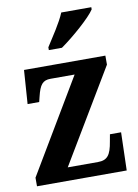

<svg xmlns="http://www.w3.org/2000/svg" viewBox="-86 -823 633 881"><g transform="rotate(-10 230.5 -383.0)"><path d="M176 -619V-606H237C293 -645 380 -721 402 -756V-766H262C244 -721 203 -662 176 -619ZM14 0H432L437 -177H385L379 -144C369 -83 353 -61 309 -61H168L427 -494V-536H48L37 -379H91L97 -403C110 -457 124 -475 161 -475H273L14 -40Z"/></g></svg>

Font: Noto Serif Tamil Condensed
Style: Bold Italic
Weight: 700
Width: 3
Italic angle: -12°
Designer: Indian Type Foundry, Tom Grace, and the Monotype Design Team
Foundry: Monotype Imaging Inc.
Version: Version 2.003